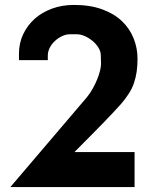

<svg xmlns="http://www.w3.org/2000/svg" viewBox="-20 -709 614 779"><path d="M22 50 333 -315Q346 -331 356.5 -350Q367 -369 374.5 -387.5Q382 -406 386 -422.5Q390 -439 390 -451L389 -484Q389 -500 379.5 -515.5Q370 -531 355.5 -543Q341 -555 324 -562.5Q307 -570 291 -570H264Q248 -570 232 -562.5Q216 -555 203 -543Q190 -531 182 -515.5Q174 -500 174 -484V-465H57V-492Q57 -534 74 -570Q91 -606 120.5 -632.5Q150 -659 191 -674Q232 -689 280 -689Q346 -689 395 -671Q444 -653 475.5 -622.5Q507 -592 522.5 -552.5Q538 -513 538 -471Q538 -442 534.5 -418Q531 -394 523.5 -372Q516 -350 502.5 -329Q489 -308 470 -286Q447 -260 402.5 -214Q358 -168 282 -92H526V50Z"/></svg>

Font: BM HANNA
Style: Regular
Weight: 400
Designer: BONGJIN KIM, JAEHYUN KEUM, MINJUNG KIM, JUHEE TAE
Foundry: WOOWA BROTHERS Corporation.
Version: Version 1.000